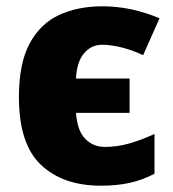

<svg xmlns="http://www.w3.org/2000/svg" viewBox="-20 -579 549 609"><path d="M300 10Q180 10 110 -56Q40 -122 40 -271Q40 -378 74 -441Q108 -504 167.5 -531.5Q227 -559 305 -559Q396 -559 486 -521L434 -404Q400 -420 366 -428.5Q332 -437 303 -437Q270 -437 247 -410.5Q224 -384 221 -330H391V-221H221Q225 -165 250 -139Q275 -113 313 -113Q351 -113 388.5 -123.5Q426 -134 470 -154V-28Q432 -8 391.5 1Q351 10 300 10Z"/></svg>

Font: Noto Sans Disp ExtBd
Style: Regular
Weight: 800
Designer: Monotype Design Team
Foundry: Monotype Imaging Inc.
Version: Version 2.000;GOOG;noto-source:20170915:90ef993387c0; ttfaut